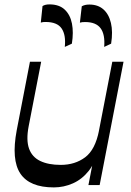

<svg xmlns="http://www.w3.org/2000/svg" viewBox="-20 -826 584 857"><path d="M220.4 10.5Q112.4 10.5 71 -51Q29.7 -112.6 54.7 -244.9L113.7 -550.5H163.8L107.8 -261.8Q96.1 -200.3 109.7 -162.5Q123.3 -124.8 159.7 -107.4Q196 -90 251.1 -90Q314.9 -90 360.3 -124.1Q405.6 -158.3 422.1 -244.1L416.9 -160.4Q406 -101 376.1 -63.3Q346.1 -25.6 305.5 -7.6Q264.8 10.5 220.4 10.5ZM374.7 0 481.3 -550.5H531.4L424.8 0ZM445 -616.6Q449.6 -671.9 429.1 -699.8Q408.5 -727.6 360.3 -727.6Q353.3 -727.6 347.6 -727.1Q341.9 -726.6 336.6 -724.9L345 -797.9Q351.9 -801.8 360.2 -803.8Q368.5 -805.7 378.6 -805.7Q417.1 -805.7 441.5 -784.2Q466 -762.6 475.2 -723.3Q484.4 -684.1 476 -631.1ZM269.2 -616.6Q274.8 -669.9 255.1 -698.9Q235.4 -727.9 183.4 -727.9Q177.4 -727.9 172.2 -727.4Q167.1 -726.9 162.1 -725.2L169.8 -798.9Q181.2 -806.4 200.7 -806.4Q244.3 -806.4 268.9 -783.1Q293.6 -759.9 301.2 -720.6Q308.8 -681.3 300.8 -631.1Z"/></svg>

Font: Savate ExtraLight
Style: Italic
Weight: 200
Italic angle: -11°
Designer: Max Esnée
Foundry: Plomb Type
Version: Version 2.000